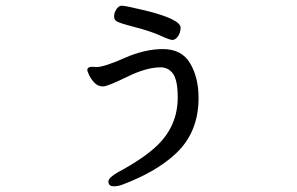

<svg xmlns="http://www.w3.org/2000/svg" viewBox="-20 -587 1040 673"><path d="M379 66Q360 66 360 49Q360 36 393 17Q486 -33 532 -78Q603 -147 603 -246Q603 -311 583 -333Q567 -351 543 -351Q493 -351 425 -317.5Q357 -284 341 -284Q323 -284 310.5 -297.5Q298 -311 292 -324.5Q286 -338 286 -341Q286 -353 304 -353L318 -352Q345 -352 416 -383.5Q487 -415 551 -415Q617 -415 646.5 -365Q676 -315 676 -244Q676 -119 591 -44Q524 17 407 61Q393 66 379 66ZM584 -447Q575 -447 542.5 -462Q510 -477 452.5 -492Q395 -507 387.5 -513Q380 -519 380 -529Q380 -536 382 -543Q392 -567 407 -567Q419 -567 486 -551Q613 -520 613 -490Q613 -473 604 -460Q595 -447 584 -447Z"/></svg>

Font: LXGW WenKai Medium
Style: Regular
Weight: 500
Designer: LXGW / Fontworks Inc.
Foundry: LXGW / Fontworks Inc.
Version: Version 1.501; October 10, 2024